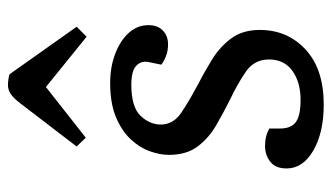

<svg xmlns="http://www.w3.org/2000/svg" viewBox="-195 -622 831 481"><g transform="rotate(-90 220.5 -381.5)"><path d="M211 -44Q255 -44 283.5 -64.5Q312 -85 312 -123Q312 -160 281.5 -181Q251 -202 211 -221Q179 -237 147 -255.5Q115 -274 94 -302Q73 -330 73 -374Q73 -396 82 -421.5Q91 -447 112 -469.5Q133 -492 167.5 -506.5Q202 -521 253 -521Q293 -521 326 -508.5Q359 -496 378.5 -474.5Q398 -453 398 -425Q398 -402 384.5 -389Q371 -376 350 -376Q333 -376 319.5 -381.5Q306 -387 299 -393L305 -422Q310 -442 297 -455Q284 -468 249 -468Q193 -468 171 -445Q149 -422 149 -394Q149 -363 178.5 -343Q208 -323 246 -303Q279 -286 311.5 -266Q344 -246 365 -217.5Q386 -189 386 -146Q386 -77 337 -31.5Q288 14 199 14Q129 14 84 -12Q39 -38 39 -79Q39 -107 56 -120Q73 -133 95 -133Q121 -133 139 -122V-96Q139 -68 155 -56Q171 -44 211 -44ZM394 -605 369 -580 243 -682 116 -582 94 -605 202 -746Q215 -763 225.5 -770Q236 -777 247 -777Q263 -777 275 -773Z"/></g></svg>

Font: Literata 12pt
Style: Italic
Weight: 400
Italic angle: -2°
Designer: Latin by Veronika Burian and Jose Scaglione. Greek by Irene Vlachou. Cyrillic by Vera Evstafieva
Foundry: TypeTogether
Version: Version 3.002